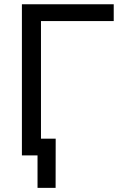

<svg xmlns="http://www.w3.org/2000/svg" viewBox="-20 -748 611 924"><path d="M527.3 -727.5V-646.5H177.2V0H85.4V-727.5ZM160.6 156.2V0H124V-80.6H248L247.6 156.2Z"/></svg>

Font: Inter 17pt
Style: Regular
Weight: 400
Version: Version 4.001;git-66647c0bb